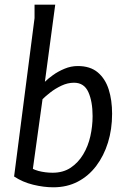

<svg xmlns="http://www.w3.org/2000/svg" viewBox="-20 -784 532 817"><path d="M40 -33 127 -707V-764H215L171 -436Q184 -449 205.5 -464.5Q227 -480 254.5 -491.5Q282 -503 311 -503Q364 -503 396 -476Q428 -449 442.5 -403.5Q457 -358 457 -300Q457 -234 439.5 -177.5Q422 -121 389.5 -78Q357 -35 311 -11Q265 13 207 13Q166 13 121 2Q76 -9 40 -33L80 -89Q115 -64 144 -56.5Q173 -49 204 -49Q249 -49 281 -70.5Q313 -92 334 -127Q355 -162 364.5 -204.5Q374 -247 374 -290Q374 -352 356 -392Q338 -432 295 -432Q268 -432 241.5 -419.5Q215 -407 194 -390.5Q173 -374 161 -362L118 -52Z"/></svg>

Font: Rosario
Style: Italic
Weight: 400
Italic angle: -8.05°
Designer: Hector Gatti
Foundry: Omnibus Type
Version: Version 1.201